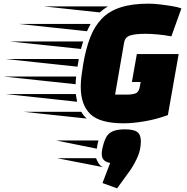

<svg xmlns="http://www.w3.org/2000/svg" viewBox="-236 -660 1023 1051"><path d="M441 15Q311 15 258.5 -35.5Q206 -86 206 -185Q206 -213 210 -244.5Q214 -276 220 -312Q234 -393 257.5 -454.5Q281 -516 321 -557.5Q361 -599 423.5 -619.5Q486 -640 578 -640Q603 -640 638 -636Q673 -632 706 -626.5Q739 -621 757 -614L702 -461Q666 -468 627 -471.5Q588 -475 562 -475Q506 -475 477 -466Q448 -457 443 -425L394 -142H457Q486 -142 505 -148.5Q524 -155 529 -184L534 -211H486L513 -364H742L683 -30Q620 -7 555.5 4Q491 15 441 15ZM310 -592 4 -625H355Q343 -618 332 -610Q321 -602 310 -592ZM240 -489 -134 -529H260Q255 -519 250 -509.5Q245 -500 240 -489ZM207 -392 -181 -433H219ZM188 -295 -205 -337H195L192 -317Q191 -311 190 -305.5Q189 -300 188 -295ZM178 -199 -216 -241H181Q178 -219 178 -199ZM186 -103 -203 -145H179Q181 -134 182.5 -123.5Q184 -113 186 -103ZM239 -11 -107 -48H209Q222 -25 239 -11ZM324 155Q332 117 344 93.5Q356 70 380.5 59Q405 48 447 48Q497 48 516 63Q535 78 535 113Q535 156 519.5 193.5Q504 231 479 269L405 371L325 342L367 232Q342 227 331.5 215Q321 203 321 182Q321 170 324 155ZM303 109Q297 129 294 154L72 109ZM77 206H290Q294 218 303 233Q312 248 328 255Z"/></svg>

Font: Faster One
Style: Regular
Weight: 400
Designer: Eduardo Rodriguez Tunni
Foundry: Eduardo Rodriguez Tunni
Version: Version 1.003; ttfautohint (v1.8.4.7-5d5b);gftools[0.9.23]